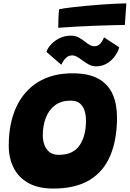

<svg xmlns="http://www.w3.org/2000/svg" viewBox="-20 -1096 772 1142"><path d="M297 25.5Q207 25.5 148.2 -7.8Q89.5 -41 60.8 -98.5Q32 -156 32 -229.5Q32 -362.5 76.8 -459Q121.5 -555.5 206.2 -607.8Q291 -660 411 -660Q508.5 -660 566.5 -627Q624.5 -594 650.2 -535Q676 -476 676 -398.5Q676 -266 636.2 -171Q596.5 -76 512.8 -25.2Q429 25.5 297 25.5ZM329.5 -175Q414.5 -175 453 -231Q491.5 -287 491.5 -379Q491.5 -408 483.8 -435.2Q476 -462.5 456.2 -480Q436.5 -497.5 399.5 -497.5Q344.5 -497.5 307.8 -470.2Q271 -443 252.8 -396Q234.5 -349 234.5 -289Q234.5 -262 243.5 -235.8Q252.5 -209.5 273.5 -192.2Q294.5 -175 329.5 -175ZM256 -787.5Q264.5 -812 285.8 -834Q307 -856 336.8 -870Q366.5 -884 400.5 -884Q429 -884 449.2 -872.5Q469.5 -861 486 -848Q499.5 -837 513 -829Q526.5 -821 542 -821Q564 -821 578 -838Q592 -855 598.5 -874L689 -815Q687 -802.5 677 -783.5Q667 -764.5 649.8 -745.8Q632.5 -727 607.8 -714.2Q583 -701.5 551.5 -701.5Q527 -701.5 506 -713.5Q485 -725.5 467 -739Q452 -750.5 437.8 -758.5Q423.5 -766.5 410 -766.5Q391 -766.5 377.5 -755.8Q364 -745 356 -731.8Q348 -718.5 344.5 -711ZM722.5 -947.5Q696.5 -947.5 649.2 -946.2Q602 -945 544.5 -942.8Q487 -940.5 429.8 -937.5Q372.5 -934.5 326.5 -930.5Q326.5 -959.5 327.5 -986.5Q328.5 -1013.5 331.5 -1041Q359 -1046.5 400.2 -1051.5Q441.5 -1056.5 488.8 -1061Q536 -1065.5 582.8 -1068.8Q629.5 -1072 668.5 -1074Q707.5 -1076 731.5 -1076Z"/></svg>

Font: Grandstander Black
Style: Italic
Weight: 900
Italic angle: -15°
Designer: Tyler Finck
Foundry: Etcetera Type Co
Version: Version 1.200; ttfautohint (v1.8.3)